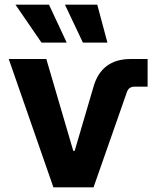

<svg xmlns="http://www.w3.org/2000/svg" viewBox="-20 -797 665 817"><path d="M207.2 0 17.2 -545.9H177.1L291.8 -154.9H297.7L377 -424.8Q410.3 -545.9 536.1 -545.9H608.1V-428.3H552.4Q528.2 -428.3 520.2 -405.7L378.1 0ZM156.6 -615.6 45.9 -777.1H188.5L263.9 -615.6ZM332.8 -615.6 256.4 -777.1H393.9L437.1 -615.6Z"/></svg>

Font: GitLab Sans
Style: Regular
Weight: 400
Designer: Rasmus Andersson
Foundry: Modifications by GitLab B.V., manufactured by rsms
Version: Version 4.000;git-c8fb6b7